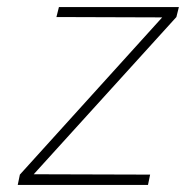

<svg xmlns="http://www.w3.org/2000/svg" viewBox="-20 -521 524 541"><path d="M484 -501H146L139 -473L437 -472L36 -29L30 0H397L403 -29L75 -30L477 -473Z"/></svg>

Font: Advent Pro ExtraLight
Style: Italic
Weight: 250
Italic angle: -12°
Version: Version 3.000